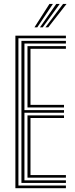

<svg xmlns="http://www.w3.org/2000/svg" viewBox="-20 -987 394 1007"><path d="M60.7 0V-800H325.7V-786.2H76.6V-13.8H325.7V0ZM124.1 -55.1V-381.9H315.7V-368.2H139.9V-68.8H325.7V-55.1ZM92.4 -27.5V-772.5H325.7V-758.7H108.2V-409.5H315.7V-395.7H108.2V-41.3H325.7V-27.5ZM124.1 -423.3V-744.9H325.7V-731.2H139.9V-437H315.7V-423.3ZM160.7 -843.7 239.4 -966.5H257.6L175.5 -843.7ZM218.3 -843.7 310.8 -966.5H329L233.1 -843.7ZM189.6 -843.7 275.1 -966.5H293.3L204.1 -843.7Z"/></svg>

Font: Big Shoulders Inline Text Thin
Style: Regular
Weight: 100
Designer: Patric King
Foundry: XO Type Co
Version: Version 2.002